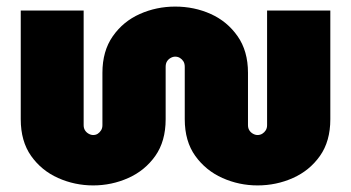

<svg xmlns="http://www.w3.org/2000/svg" viewBox="-20 -550 1065 583"><path d="M263 13Q207 13 156.5 -9.5Q106 -32 74.5 -76.5Q43 -121 43 -188V-518H234V-170Q234 -161 238 -154.5Q242 -148 249 -144Q256 -140 263 -140Q271 -140 277 -144Q283 -148 287 -154.5Q291 -161 291 -170V-329Q291 -395 322.5 -440Q354 -485 404.5 -507.5Q455 -530 512 -530Q570 -530 620 -507.5Q670 -485 701.5 -440Q733 -395 733 -329V-170Q733 -161 737 -154.5Q741 -148 748 -144Q755 -140 762 -140Q770 -140 776.5 -144Q783 -148 787 -154.5Q791 -161 791 -170V-518H983V-188Q983 -121 951.5 -76.5Q920 -32 869.5 -9.5Q819 13 762 13Q706 13 655.5 -9.5Q605 -32 573 -76.5Q541 -121 541 -188V-347Q541 -357 537 -363.5Q533 -370 526.5 -374Q520 -378 512 -378Q505 -378 498 -374Q491 -370 487 -363.5Q483 -357 483 -347V-188Q483 -121 451.5 -76.5Q420 -32 369.5 -9.5Q319 13 263 13Z"/></svg>

Font: MuseoModerno Thin Black
Style: Regular
Weight: 900
Version: Version 1.002